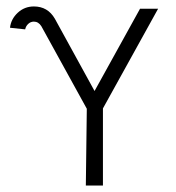

<svg xmlns="http://www.w3.org/2000/svg" viewBox="-20 -575 545 595"><path d="M85 -508Q75 -508 67.5 -501Q60 -494 58 -484L11 -489Q14 -516 35 -535.5Q56 -555 85 -555Q128 -555 150 -517L273 -293L414 -548H470L299 -239V0H246L249 -238L108 -494Q99 -508 85 -508Z"/></svg>

Font: Bhavuka
Style: Regular
Weight: 400
Version: 2.94.0; ttfautohint (v1.2) -l 7 -r 28 -G 50 -x 13 -D deva -f